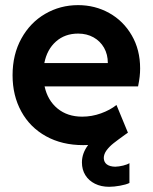

<svg xmlns="http://www.w3.org/2000/svg" viewBox="-20 -550 589 738"><path d="M28.3 -260.7Q28.3 -340.8 62.3 -402.1Q96.2 -463.4 153.8 -496.8Q211.4 -530.3 280.3 -530.3Q345.2 -530.3 399.7 -500Q454.1 -469.7 486.3 -414.3Q518.6 -358.9 518.6 -287.1Q518.6 -270.5 516.8 -255.1Q515.1 -239.7 510.7 -217.8H151.4Q163.1 -164.1 201.2 -132.8Q239.3 -101.6 295.9 -101.6Q333 -101.6 368.2 -114.3Q403.3 -127 427.7 -146.5L471.7 -40L461.9 -33.2Q432.6 -12.2 416.5 0.5Q400.4 13.2 389.6 27.8Q378.9 42.5 378.9 57.6Q379.4 73.2 390.6 81.8Q401.9 90.3 422.9 90.8Q437.5 90.3 453.4 86.4Q469.2 82.5 477.5 77.1V153.3Q464.4 159.7 441.2 163.8Q418 168 399.4 168Q368.7 168 345 156.2Q321.3 144.5 308.1 123.3Q294.9 102.1 294.9 74.2Q294.9 39.1 318.8 7.3Q312.5 7.8 299.8 7.8Q218.3 7.8 156.7 -26.4Q95.2 -60.5 61.8 -121.6Q28.3 -182.6 28.3 -260.7ZM394.5 -307.6Q394.5 -340.8 379.9 -366.5Q365.2 -392.1 339.4 -406.5Q313.5 -420.9 280.3 -420.9Q229.5 -420.9 195.1 -390.4Q160.6 -359.9 150.4 -307.6Z"/></svg>

Font: Reddit Sans Chocolate
Style: Bold
Weight: 700
Designer: Stephen Hutchings
Foundry: Reddit
Version: Version 1.011